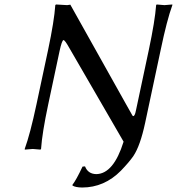

<svg xmlns="http://www.w3.org/2000/svg" viewBox="-20 -668 793 861"><path d="M195.8 -444.8Q223.1 -573.7 228 -645L231 -647.9Q232.9 -647.9 281.2 -645Q281.2 -645 295.4 -647L543.9 -203.1Q573.2 -150.9 574.2 -149.4Q581.1 -142.1 586.9 -161.1Q588.9 -168.5 590.8 -178.2L647.5 -444.8Q674.8 -573.7 680.2 -645L682.6 -647.9Q684.6 -647.9 717.3 -645L752.9 -647.9V-645Q728.5 -578.1 700.7 -444.8L630.9 -117.2Q608.9 -14.2 578.1 31.7Q559.6 58.6 522.5 97.2Q447.8 172.9 348.1 172.9Q317.9 172.4 305.2 164.1L304.7 161.1Q321.8 139.2 350.1 79.1L361.3 78.1Q374.5 112.3 412.1 112.8Q489.3 111.3 534.2 -32.7L289.6 -455.1Q271 -488.3 264.6 -488.3Q257.3 -486.3 247.1 -439L196.3 -200.2Q168.9 -71.3 164.1 0L161.1 2.9Q159.2 2.9 127 0L91.3 2.9L90.8 0Q115.2 -66.9 143.6 -200.2Z"/></svg>

Font: Linux Biolinum Slanted O
Style: Slanted
Weight: 400
Designer: Philipp H. Poll
Foundry: Philipp H. Poll
Version: Version 1.0.4